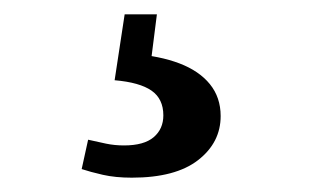

<svg xmlns="http://www.w3.org/2000/svg" viewBox="-20 -24 440 268"><path d="M140 88 154 -4H199L189 75L164 51Q203 54 230.5 64.5Q258 75 273 93.5Q288 112 288 138Q288 175 256.5 199.5Q225 224 164 224Q141 224 123.5 220Q106 216 94 212L103 171Q116 174 128 176.5Q140 179 153 179Q181 179 194.5 167.5Q208 156 208 137Q208 114 191.5 102.5Q175 91 140 88Z"/></svg>

Font: Source Serif 4 18pt SemiBold
Style: Regular
Weight: 600
Designer: Frank Grießhammer
Foundry: Adobe Systems Incorporated
Version: Version 4.004;hotconv 1.0.116;makeotfexe 2.5.65601